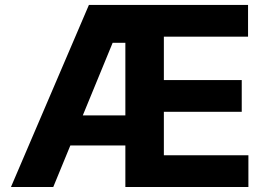

<svg xmlns="http://www.w3.org/2000/svg" viewBox="-20 -747 1070 767"><path d="M23.8 0H192.8L261 -165.8H480.8V0H972.3V-126.8H634.6V-300.4H945.7V-427.2H634.6V-600.5H970.9V-727.3H335.2ZM310.7 -285.9 430 -576H480.8V-285.9Z"/></svg>

Font: Magic Ui Pro
Style: Bold
Weight: 700
Designer: Stefan Endress, Andreas Faust
Version: Version 1.000;FEAKit 1.0